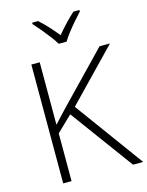

<svg xmlns="http://www.w3.org/2000/svg" viewBox="-137 -1031 855 1114"><g transform="rotate(-15 290.5 -473.5)"><path d="M581.1 0H520L243.7 -376.5L150.9 -287.1V0H100.6V-713.9H150.9V-338.4Q168.9 -358.9 188.7 -379.6Q208.5 -400.4 228.5 -421.9L510.3 -713.9H572.8L280.8 -411.6ZM285.2 -789.1Q272.9 -810.1 252.2 -837.4Q231.4 -864.7 209 -891.6Q186.5 -918.5 168 -938.5V-947.3H203.6Q231 -923.3 258.8 -892.8Q286.6 -862.3 308.6 -834.5Q332 -862.3 360.4 -892.8Q388.7 -923.3 416 -947.3H452.1V-938.5Q433.6 -918.5 410.2 -891.6Q386.7 -864.7 365.7 -837.4Q344.7 -810.1 332.5 -789.1Z"/></g></svg>

Font: Open Sans Light
Style: Regular
Weight: 300
Designer: Monotype Design Team
Foundry: Monotype Imaging Inc.
Version: Version 3.000; ttfautohint (v1.8.4)